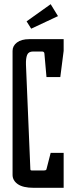

<svg xmlns="http://www.w3.org/2000/svg" viewBox="-20 -897 356 917"><path d="M40 -62V-654Q40 -678 61 -694Q82 -710 120 -710H284V-654L268 -529H202L192 -642Q191 -651 180 -651H138Q116 -651 109.5 -634.5Q103 -618 104 -588L125 -89Q125 -83 131 -83H190Q201 -83 202 -89L222 -167H284V0H141Q90 0 65 -17.5Q40 -35 40 -62ZM107 -795 222 -877 257 -820 129 -760Z"/></svg>

Font: Bahianita
Style: Regular
Weight: 400
Designer: Pablo Cosgaya & Dani Raskovsky
Foundry: Pablo Cosgaya & Dani Raskovsky
Version: Version 1.008